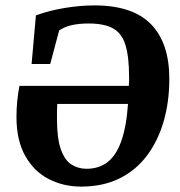

<svg xmlns="http://www.w3.org/2000/svg" viewBox="-20 -680 667 711"><path d="M280 11Q215 11 160.5 -17Q106 -45 73.5 -102.5Q41 -160 41 -247Q41 -279 44 -307.5Q47 -336 52 -362H457Q458 -370 458 -378.5Q458 -387 458 -395Q458 -470 444.5 -513.5Q431 -557 398.5 -575Q366 -593 308 -593Q273 -593 246 -587Q219 -581 199 -567L166 -443H97L113 -623Q162 -641 219.5 -650.5Q277 -660 330 -660Q471 -660 539 -590.5Q607 -521 607 -388Q607 -303 586 -230.5Q565 -158 524 -103.5Q483 -49 422 -19Q361 11 280 11ZM300 -55Q346 -55 378 -79.5Q410 -104 429 -157Q448 -210 454 -295H192Q191 -281 191 -267.5Q191 -254 191 -239Q191 -167 205.5 -126.5Q220 -86 245 -70.5Q270 -55 300 -55Z"/></svg>

Font: Faustina
Style: Bold Italic
Weight: 700
Italic angle: -8°
Designer: Alfonso Garcia
Foundry: http://www.omnibus-type.com
Version: Version 1.200